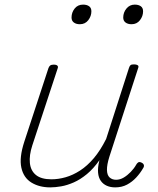

<svg xmlns="http://www.w3.org/2000/svg" viewBox="-20 -795 686 832"><path d="M198 17Q150 17 116 -4Q82 -25 72.5 -68.5Q63 -112 85 -180L190 -500Q193 -508 198 -511.5Q203 -515 214 -515Q223 -515 228 -511Q233 -507 230 -499L120 -165Q106 -122 109.5 -88.5Q113 -55 136 -36.5Q159 -18 203 -18Q233 -18 264.5 -27Q296 -36 327 -56Q358 -76 386.5 -109.5Q415 -143 440 -193L539 -501Q542 -510 546 -513Q550 -516 561 -516Q571 -516 576.5 -512.5Q582 -509 579 -501L454 -116Q443 -81 443.5 -58.5Q444 -36 455 -26Q466 -16 483 -16Q500 -16 516 -25.5Q532 -35 546.5 -50Q561 -65 570 -81Q573 -87 578.5 -91Q584 -95 594 -90Q602 -86 603.5 -79.5Q605 -73 600 -66Q588 -45 570.5 -26Q553 -7 530.5 5Q508 17 479 17Q459 17 443 10Q427 3 417 -11Q407 -25 405 -46.5Q403 -68 410 -97L411 -101Q385 -64 356.5 -40.5Q328 -17 299.5 -4.5Q271 8 245 12.5Q219 17 198 17ZM326 -690Q310 -690 300 -697.5Q290 -705 290 -719Q290 -741 303.5 -758Q317 -775 340 -775Q356 -775 366 -768Q376 -761 376 -746Q376 -725 362.5 -707.5Q349 -690 326 -690ZM550 -690Q534 -690 524 -697.5Q514 -705 514 -719Q514 -741 528 -758Q542 -775 564 -775Q580 -775 590 -768Q600 -761 600 -746Q600 -725 586.5 -707.5Q573 -690 550 -690Z"/></svg>

Font: Playwrite RO Thin
Style: Regular
Weight: 250
Version: Version 1.002